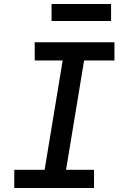

<svg xmlns="http://www.w3.org/2000/svg" viewBox="-20 -948 640 968"><path d="M52 0V-92H205L296 -643H155V-735H557V-643H404L313 -92H454V0ZM540 -842H240V-928H540Z"/></svg>

Font: Iosevka Curly Slab SmBdExObl
Style: Regular
Weight: 600
Width: 7
Italic angle: -9°
Monospace: yes
Designer: Belleve Invis
Foundry: Belleve Invis
Version: Version 11.1.0; ttfautohint (v1.8.3)